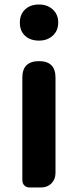

<svg xmlns="http://www.w3.org/2000/svg" viewBox="-20 -831 344 851"><path d="M112 0Q97 0 88 -9Q79 -18 79 -33V-487Q79 -560 153 -560Q226 -560 226 -487V-280V-65Q226 -36 208 -18Q190 0 161 0H152ZM153 -651Q114 -651 91 -672.5Q68 -694 68 -730.5Q68 -767 91 -789Q114 -811 153 -811Q190 -811 214 -789Q238 -767 238 -731Q238 -695 214 -673Q190 -651 153 -651Z"/></svg>

Font: GenSenRounded2 TW B
Style: Regular
Weight: 700
Version: Version 2.000;PS 2;hotconv 16.6.51;makeotf.lib2.5.65220 DEVE